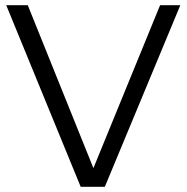

<svg xmlns="http://www.w3.org/2000/svg" viewBox="-20 -720 719 740"><path d="M291 0 4 -700H87L340 -72L597 -700H675L384 0Z"/></svg>

Font: Red Hat Display VF
Style: Regular
Weight: 300
Designer: Pentagram, MCKL
Foundry: Pentagram, MCKL
Version: Version 1.023